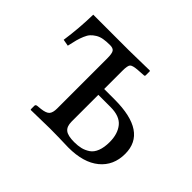

<svg xmlns="http://www.w3.org/2000/svg" viewBox="-103 -586 742 742"><g transform="rotate(45 268.5 -214.5)"><path d="M195.8 -74.2V-347.2Q195.8 -374.5 189.9 -383.3Q184.1 -392.1 167 -392.1Q146.5 -392.1 131.3 -389.4Q116.2 -386.7 104.7 -379.6Q93.3 -372.6 85.7 -364.3Q78.1 -356 72 -341.3Q65.9 -326.7 62 -312.3Q58.1 -297.9 53.2 -274.9L25.9 -279.8Q36.6 -353 38.1 -429.2H233.9L345.2 -431.2L347.2 -429.2V-407.2Q347.2 -401.9 341.8 -401.9L311 -399.9Q284.2 -397.9 277.6 -390.9Q271 -383.8 271 -356.9V-255.9H328.1Q505.9 -255.9 505.9 -136.2Q505.9 -72.3 460.7 -35.2Q415.5 2 333 2Q271 0 231 0L127.9 2L126 0V-19Q126 -25.9 133.8 -26.9L152.8 -28.8Q178.7 -31.7 187.3 -41.7Q195.8 -51.8 195.8 -74.2ZM431.2 -126Q431.2 -170.4 409.4 -197.3Q387.7 -224.1 337.9 -224.1H271V-78.1Q271 -51.3 285.2 -40Q299.3 -28.8 334 -28.8Q354.5 -28.8 370.4 -32.7Q386.2 -36.6 400.9 -46.4Q415.5 -56.2 423.3 -76.4Q431.2 -96.7 431.2 -126Z"/></g></svg>

Font: Linux Libertine G
Style: Regular
Weight: 400
Designer: Philipp H. Poll
Foundry: Philipp H. Poll
Version: Version 4.7.5